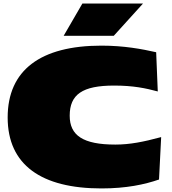

<svg xmlns="http://www.w3.org/2000/svg" viewBox="-20 -1031 965 1077"><path d="M865 -518 856 -738C776 -756 675 -775 549 -775C208 -775 23 -638 23 -372C23 -106 212 26 549 26C688 26 791 4 872 -24L884 -262C784 -235 708 -220 627 -220C446 -220 371 -271 371 -382C371 -501 442 -551 620 -551C728 -551 798 -536 865 -518ZM442 -1011 337 -830H618L782 -1011Z"/></svg>

Font: Mattone Black
Style: Regular
Weight: 900
Width: 6
Designer: Nunzio Mazzaferro
Foundry: Collletttivo
Version: Version 2.000;Glyphs 3.2 (3217)